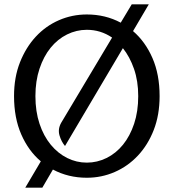

<svg xmlns="http://www.w3.org/2000/svg" viewBox="-20 -809 831 889"><path d="M596 -665Q653 -616 686 -540Q719 -464 719 -364Q719 -277 692 -207.5Q665 -138 618.5 -88.5Q572 -39 511 -12.5Q450 14 382 14Q296 14 225 -24L176 60H97L169 -62Q112 -110 78.5 -186.5Q45 -263 45 -364Q45 -451 72.5 -520.5Q100 -590 146 -639.5Q192 -689 253 -715.5Q314 -742 382 -742Q468 -742 539 -704L590 -789H669ZM620 -364Q620 -434 600.5 -490Q581 -546 549 -586L281 -133Q264 -153 255.5 -182Q247 -211 263 -240L499 -635Q446 -671 382 -671Q334 -671 290.5 -649.5Q247 -628 214.5 -588Q182 -548 163 -491Q144 -434 144 -364Q144 -293 163 -236Q182 -179 215 -139Q248 -99 291 -77.5Q334 -56 382 -56Q430 -56 473.5 -77.5Q517 -99 549.5 -139Q582 -179 601 -236Q620 -293 620 -364Z"/></svg>

Font: Expletus Sans
Style: Regular
Weight: 400
Designer: Jasper de Waard
Foundry: Designtown
Version: Version 7.028